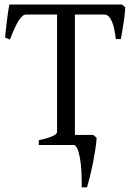

<svg xmlns="http://www.w3.org/2000/svg" viewBox="-20 -635 591 841"><path d="M528.8 -603Q528.3 -590.3 526.4 -573Q524.4 -555.7 521.5 -536.4Q518.6 -517.1 515.4 -498Q512.2 -479 509.3 -463.9H487.3Q484.9 -486.8 480.7 -506.3Q476.6 -525.9 470.5 -540.3Q464.4 -554.7 456.1 -563Q447.8 -571.3 437 -571.3H308.1V-43.9H388.2L403.3 -31.7Q401.9 -8.3 397.5 20.3Q393.1 48.8 387.2 78.4Q381.3 107.9 374.5 135.7Q367.7 163.6 361.3 185.5H337.9Q338.4 147.9 336.4 114.3Q334.5 80.6 329.8 55.2Q325.2 29.8 318.1 14.9Q311 0 301.8 0H149.9V-21Q172.4 -25.4 187.7 -30.3Q203.1 -35.2 212.4 -39.8Q221.7 -44.4 225.8 -48.6Q230 -52.7 230 -56.2V-571.3H93.8Q78.6 -571.3 62 -545.2Q45.4 -519 23.4 -461.4L2.4 -470.7Q3.4 -484.9 5.6 -504.4Q7.8 -523.9 10.3 -544.4Q12.7 -564.9 15.6 -583.7Q18.6 -602.5 21 -615.2H514.2Z"/></svg>

Font: Gentium Unicode
Style: Regular
Weight: 400
Version: Version 1.009